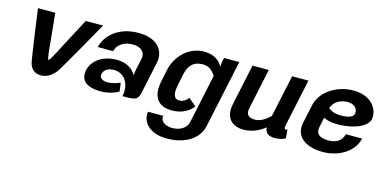

<svg xmlns="http://www.w3.org/2000/svg" viewBox="-72 -902 3028 1520"><g transform="rotate(15 1441.5 -142.0)"><path d="M248.3 8.3C306.7 8.3 346.7 -29.2 371.7 -62.5C399.2 -100 623.3 -500 623.3 -500H481.7L362.5 -275C362.5 -275 288.3 -125 276.7 -125C265 -125 254.2 -275 254.2 -275L231.7 -500H90C90 -500 144.2 -100 155 -62.5C165 -29.2 190 8.3 248.3 8.3Z M959.2 -182.5C934.2 -227.5 885.8 -266.7 798.3 -266.7C696.7 -266.7 605 -215 585 -125C582.5 -114.2 581.7 -103.3 581.7 -94.2C581.7 -22.5 645 8.3 740 8.3C805.8 8.3 864.2 -15.8 885 -29.2L875.8 -100C855.8 -90.8 813.3 -75 774.2 -75C739.2 -75 709.2 -88.3 709.2 -115.8C709.2 -118.3 709.2 -121.7 710 -125C718.3 -164.2 753.3 -183.3 797.5 -183.3C876.7 -183.3 921.7 -120 921.7 -43.3C921.7 -29.2 920 -15 916.7 0H925C1018.3 0 1042.5 -2.5 1055.8 -66.7L1110.8 -325C1113.3 -337.5 1115 -349.2 1115 -361.7C1115 -444.2 1054.2 -516.7 910 -516.7C745 -516.7 647.5 -420 627.5 -325H752.5C763.3 -375 814.2 -416.7 888.3 -416.7C953.3 -416.7 987.5 -386.7 987.5 -343.3C987.5 -337.5 987.5 -331.7 985.8 -325L962.5 -216.7C960.8 -206.7 960 -194.2 959.2 -182.5Z M1620.8 58.3 1740 -500H1615L1609.2 -475C1605.8 -459.2 1605 -445.8 1605 -435V-423.3C1585 -463.3 1541.7 -508.3 1450 -508.3C1334.2 -508.3 1230.8 -418.3 1203.3 -291.7L1184.2 -200C1178.3 -174.2 1175.8 -151.7 1175.8 -130.8C1175.8 -35 1232.5 8.3 1323.3 8.3C1412.5 8.3 1470 -35 1494.2 -70.8L1430.8 -125C1417.5 -102.5 1390.8 -83.3 1359.2 -83.3C1321.7 -83.3 1310.8 -111.7 1310.8 -145.8C1310.8 -163.3 1314.2 -182.5 1317.5 -200L1336.7 -291.7C1351.7 -360.8 1385 -408.3 1470 -408.3C1515.8 -408.3 1550.8 -377.5 1572.5 -341.7L1487.5 58.3C1476.7 110.8 1425 141.7 1361.7 141.7C1315 141.7 1267.5 120.8 1267.5 80C1267.5 75.8 1268.3 70.8 1269.2 66.7H1144.2C1142.5 74.2 1141.7 80.8 1141.7 89.2C1141.7 154.2 1198.3 233.3 1341.7 233.3C1501.7 233.3 1600.8 154.2 1620.8 58.3Z M2173.3 -500 2099.2 -154.2C2065 -120.8 2021.7 -91.7 1977.5 -91.7C1940.8 -91.7 1908.3 -102.5 1908.3 -144.2C1908.3 -150.8 1909.2 -158.3 1910.8 -166.7L1981.7 -500H1848.3L1777.5 -166.7C1773.3 -149.2 1771.7 -132.5 1771.7 -118.3C1771.7 -31.7 1831.7 8.3 1906.7 8.3C1984.2 8.3 2043.3 -24.2 2084.2 -57.5C2085 -16.7 2109.2 8.3 2165 8.3C2212.5 8.3 2232.5 -3.3 2252.5 -12.5L2246.7 -83.3C2246.7 -83.3 2236.7 -76.7 2229.2 -79.2C2224.2 -80.8 2221.7 -85 2221.7 -93.3C2221.7 -98.3 2222.5 -105.8 2225 -116.7L2306.7 -500Z M2521.7 -332.5C2540 -385.8 2589.2 -416.7 2650.8 -416.7C2705 -416.7 2731.7 -385.8 2731.7 -353.3C2731.7 -349.2 2731.7 -345.8 2730.8 -341.7C2724.2 -311.7 2683.3 -300 2626.7 -300C2574.2 -300 2541.7 -314.2 2521.7 -332.5ZM2672.5 -516.7C2542.5 -516.7 2410 -440 2384.2 -316.7L2352.5 -166.7C2350 -153.3 2348.3 -141.7 2348.3 -130C2348.3 -31.7 2444.2 16.7 2559.2 16.7C2687.5 16.7 2810.8 -51.7 2835.8 -166.7H2702.5C2690 -109.2 2643.3 -83.3 2580 -83.3C2524.2 -83.3 2483.3 -100.8 2483.3 -146.7C2483.3 -152.5 2484.2 -159.2 2485.8 -166.7L2502.5 -248.3C2530 -235 2565 -225 2610 -225C2765.8 -225 2859.2 -279.2 2870.8 -333.3C2872.5 -341.7 2873.3 -350 2873.3 -358.3C2873.3 -431.7 2810 -516.7 2672.5 -516.7Z"/></g></svg>

Font: BoonHome
Style: Bold Oblique
Weight: 700
Italic angle: -12°
Designer: Sungsit Sawaiwan
Foundry: Sungsit Sawaiwan
Version: Version 0.2